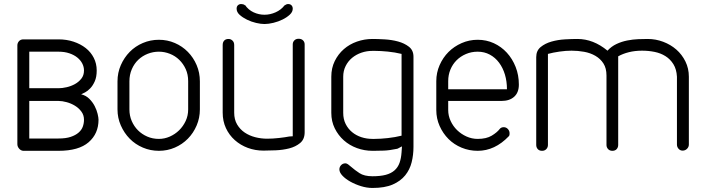

<svg xmlns="http://www.w3.org/2000/svg" viewBox="-20 -747 3498 951"><path d="M66 -522Q66 -534 74 -543Q82 -552 96 -552H270Q310 -552 344.5 -540.5Q379 -529 404.5 -509Q430 -489 444.5 -460.5Q459 -432 459 -398Q459 -366 449.5 -344.5Q440 -323 427 -309.5Q414 -296 401.5 -289.5Q389 -283 382 -280Q406 -274 422.5 -257.5Q439 -241 449 -221.5Q459 -202 463.5 -183Q468 -164 468 -154Q468 -85 419 -42.5Q370 0 270 0H95Q83 -1 74.5 -11Q66 -21 66 -33ZM125 -247V-61H270Q306 -61 330 -69Q354 -77 369 -90Q384 -103 390 -119.5Q396 -136 396 -154Q396 -177 383 -194.5Q370 -212 351 -223.5Q332 -235 310 -241Q288 -247 270 -247ZM270 -310Q288 -310 310 -315Q332 -320 351 -330.5Q370 -341 383 -357.5Q396 -374 396 -398Q396 -416 387.5 -432.5Q379 -449 363 -462Q347 -475 323.5 -483Q300 -491 270 -491H125V-310Z M562 -344Q562 -387 578.5 -424.5Q595 -462 622.5 -490Q650 -518 687.5 -534Q725 -550 767 -550Q809 -550 846 -534Q883 -518 910.5 -490Q938 -462 954 -424.5Q970 -387 970 -344V-205Q970 -163 954 -125.5Q938 -88 910.5 -60Q883 -32 846 -16Q809 0 767 0Q725 0 687.5 -16Q650 -32 622.5 -60Q595 -88 578.5 -125.5Q562 -163 562 -205ZM621 -205Q621 -174 632.5 -147.5Q644 -121 663.5 -101.5Q683 -82 709.5 -70.5Q736 -59 767 -59Q795 -59 821 -70.5Q847 -82 867 -101.5Q887 -121 899.5 -147.5Q912 -174 912 -205V-345Q912 -378 900 -404.5Q888 -431 868 -450.5Q848 -470 821.5 -480.5Q795 -491 767 -491Q738 -491 711.5 -480.5Q685 -470 665 -451Q645 -432 633 -404.5Q621 -377 621 -344Z M1389 -720Q1399 -727 1407 -727Q1418 -727 1424 -720.5Q1430 -714 1430 -704Q1430 -688 1415.5 -674.5Q1401 -661 1380 -650.5Q1359 -640 1334.5 -634Q1310 -628 1290 -628Q1272 -628 1248.5 -633.5Q1225 -639 1203.5 -649.5Q1182 -660 1167 -673.5Q1152 -687 1152 -704Q1152 -715 1158.5 -721Q1165 -727 1175 -727Q1180 -727 1185 -725.5Q1190 -724 1194 -720L1193 -723Q1210 -698 1236 -686Q1262 -674 1290 -674Q1318 -674 1345 -686Q1372 -698 1389 -720ZM1430 -527Q1430 -539 1438 -547Q1446 -555 1459 -555Q1473 -555 1481 -547Q1489 -539 1489 -527V-92Q1489 -57 1466.5 -38.5Q1444 -20 1412.5 -12Q1381 -4 1345.5 -2.5Q1310 -1 1285 -1Q1244 -1 1207.5 -14.5Q1171 -28 1143 -53Q1115 -78 1099 -112.5Q1083 -147 1083 -189V-524Q1083 -538 1090.5 -546Q1098 -554 1112 -554Q1123 -554 1131.5 -546Q1140 -538 1140 -524V-189Q1140 -155 1154.5 -130.5Q1169 -106 1192 -90.5Q1215 -75 1244 -67.5Q1273 -60 1303 -60Q1331 -60 1362 -63.5Q1393 -67 1413 -71Q1415 -71 1421.5 -71.5Q1428 -72 1430 -72Z M1969 -480Q1936 -488 1900.5 -491.5Q1865 -495 1837 -495H1825Q1796 -495 1770 -486Q1744 -477 1724 -460.5Q1704 -444 1692 -420Q1680 -396 1680 -367V-188Q1680 -157 1692 -133Q1704 -109 1724 -92.5Q1744 -76 1770 -67.5Q1796 -59 1825 -59H1835Q1864 -59 1900.5 -63Q1937 -67 1969 -75ZM2028 -19Q2028 20 2019 56.5Q2010 93 1987 121.5Q1964 150 1925 167Q1886 184 1825 184Q1797 184 1768 175Q1739 166 1715 152.5Q1691 139 1676 123Q1661 107 1661 92Q1661 80 1669.5 71Q1678 62 1691 62Q1697 62 1704 67Q1711 72 1720 80Q1737 95 1760.5 110.5Q1784 126 1825 126Q1864 126 1890.5 119Q1917 112 1934 97Q1951 82 1959 59.5Q1967 37 1969 7L1971 -22L1950 -11Q1949 -10 1947 -10Q1909 -2 1881 -1Q1853 0 1832 0H1825Q1785 0 1748 -13.5Q1711 -27 1683 -52Q1655 -77 1638 -111.5Q1621 -146 1621 -188V-367Q1621 -410 1638 -444.5Q1655 -479 1683 -503.5Q1711 -528 1748 -541Q1785 -554 1825 -554Q1850 -554 1885 -552Q1920 -550 1951.5 -541.5Q1983 -533 2005.5 -515.5Q2028 -498 2028 -466Z M2200 -305H2491Q2491 -344 2481 -377.5Q2471 -411 2452 -436.5Q2433 -462 2406 -476.5Q2379 -491 2346 -491Q2315 -491 2288 -479.5Q2261 -468 2241.5 -448.5Q2222 -429 2211 -402.5Q2200 -376 2200 -345ZM2455 -108Q2462 -117 2475 -117Q2487 -117 2495.5 -108Q2504 -99 2504 -87Q2504 -83 2503.5 -79Q2503 -75 2500 -72Q2431 0 2346 0Q2304 0 2266.5 -15.5Q2229 -31 2201.5 -58.5Q2174 -86 2157.5 -123Q2141 -160 2141 -202V-345Q2141 -387 2157.5 -424.5Q2174 -462 2201.5 -489.5Q2229 -517 2266.5 -533.5Q2304 -550 2346 -550Q2389 -550 2426 -533Q2463 -516 2490.5 -486Q2518 -456 2534 -415.5Q2550 -375 2550 -328Q2550 -289 2527 -268Q2504 -247 2464 -247H2200V-202Q2200 -174 2212 -148Q2224 -122 2244 -102.5Q2264 -83 2290.5 -71Q2317 -59 2346 -59Q2389 -59 2415.5 -75Q2442 -91 2455 -108Z M2694 -29Q2694 -17 2686 -8.5Q2678 0 2665 0Q2651 0 2643.5 -8.5Q2636 -17 2636 -29V-464Q2636 -496 2658 -514Q2680 -532 2711.5 -541Q2743 -550 2778 -552Q2813 -554 2840 -554Q2919 -554 2989 -496Q3008 -517 3033.5 -529Q3059 -541 3087 -546.5Q3115 -552 3141.5 -553Q3168 -554 3188 -554Q3228 -554 3265 -540Q3302 -526 3330 -501.5Q3358 -477 3375 -442.5Q3392 -408 3392 -367V-31Q3392 -19 3383 -10Q3374 -1 3361 -1Q3349 -1 3341 -10Q3333 -19 3333 -31V-367Q3331 -404 3315.5 -429Q3300 -454 3276 -469Q3252 -484 3222 -490Q3192 -496 3160 -496Q3125 -496 3095 -488.5Q3065 -481 3042 -468V-29Q3042 -17 3034.5 -8.5Q3027 0 3013 0Q3000 0 2992 -8.5Q2984 -17 2984 -29V-373Q2984 -409 2969 -432.5Q2954 -456 2929 -470.5Q2904 -485 2873 -490.5Q2842 -496 2811 -496Q2783 -496 2751.5 -491.5Q2720 -487 2694 -480Z"/></svg>

Font: VDS
Style: Thin
Weight: 100
Width: 0
Designer: artmaker
Foundry: artmaker
Version: Version 1.000 2012 initial release